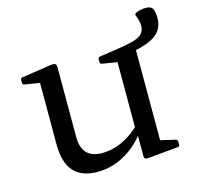

<svg xmlns="http://www.w3.org/2000/svg" viewBox="-96 -735 869 845"><g transform="rotate(-15 338.5 -312.5)"><path d="M477 -492Q523 -499 549.5 -507Q576 -515 587.5 -528.5Q599 -542 599 -563Q599 -575 596 -587Q593 -599 588 -611Q584 -619 593 -624Q603 -629 616 -631.5Q629 -634 642 -633.5Q655 -633 663 -627Q670 -623 673.5 -610Q677 -597 677 -577Q677 -518 624 -490.5Q571 -463 477 -455ZM549 -162V-28L530 -59L616 -39Q625 -36 625 -27V-15Q625 -6 615 -5L476 8Q469 9 464.5 5.5Q460 2 460 -6V-120L457 -129V-162ZM249 9Q176 9 140 -31.5Q104 -72 104 -154V-316H196V-164Q196 -66 289 -66Q385 -66 471 -152L479 -125Q455 -87 419 -56.5Q383 -26 339.5 -8.5Q296 9 249 9ZM457 -162V-316H549V-162ZM104 -316V-462L122 -432L36 -446Q27 -447 27 -457V-469Q27 -478 37 -479L170 -499Q184 -501 190 -497.5Q196 -494 196 -481V-316ZM457 -316V-462L475 -432L389 -446Q380 -447 380 -457V-469Q380 -478 390 -479L523 -499Q537 -501 543 -497.5Q549 -494 549 -481V-316Z"/></g></svg>

Font: Hahmlet
Style: Regular
Weight: 400
Designer: Minjoo Ham & Mark Frömberg
Foundry: hypertype
Version: Version 1.001; ttfautohint (v1.8.3)